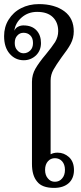

<svg xmlns="http://www.w3.org/2000/svg" viewBox="-54 -907 395 937"><path d="M127 -21C143 0 171 10 210 10C240 10 264 2 281 -13C298 -28 307 -50 307 -77C307 -104 299 -125 283 -140C266 -155 248 -162 227 -162C213 -162 202 -159 193 -154C193 -154 193 -514 193 -514C193 -533 198 -551 207 -567C216 -583 229 -603 247 -628C266 -653 281 -674 291 -693C301 -712 306 -732 306 -754C306 -796 291 -829 260 -852C229 -875 187 -887 136 -887C103 -887 74 -880 49 -867C23 -854 3 -835 -12 -811C-27 -787 -34 -760 -34 -731C-34 -694 -25 -666 -7 -645C11 -624 34 -613 62 -613C85 -613 105 -621 122 -637C138 -653 146 -673 146 -697C146 -722 139 -743 124 -759C109 -775 88 -783 60 -783C51 -783 43 -781 35 -777C26 -773 20 -766 16 -757C19 -782 31 -804 52 -822C73 -840 98 -849 127 -849C160 -849 185 -841 203 -824C221 -807 230 -784 230 -755C230 -736 225 -719 215 -702C204 -685 189 -665 170 -642C147 -615 130 -591 119 -572C108 -553 102 -531 102 -508C102 -508 102 -107 102 -107C102 -70 110 -41 127 -21ZM94 -661C85 -652 74 -647 61 -647C49 -647 39 -652 31 -661C22 -670 18 -682 18 -697C18 -713 22 -725 31 -734C39 -743 49 -747 61 -747C74 -747 85 -743 94 -734C103 -725 107 -713 107 -697C107 -682 103 -670 94 -661ZM249 -36C240 -25 228 -20 214 -20C200 -20 189 -25 180 -36C171 -46 166 -60 166 -78C166 -96 171 -110 180 -120C189 -130 200 -135 214 -135C228 -135 240 -130 249 -120C258 -110 263 -96 263 -78C263 -60 258 -46 249 -36Z"/></svg>

Font: BUSH 25 TRIRONG
Style: Regular
Weight: 400
Designer: Katatrad Team
Foundry: CadsonDemak